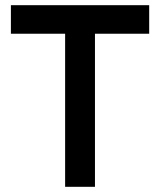

<svg xmlns="http://www.w3.org/2000/svg" viewBox="-20 -720 617 740"><path d="M231 0V-700H346V0ZM22 -590V-700H555V-590Z"/></svg>

Font: Fustat
Style: Bold
Weight: 700
Designer: Mohamed Gaber, Khaled Hosny, Laura Garcia Mut
Foundry: Kief Type Foundry, Alif Type Foundry, Hard Type Foundry
Version: Version 1.007